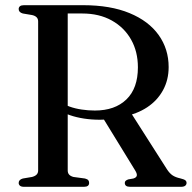

<svg xmlns="http://www.w3.org/2000/svg" viewBox="-20 -720 739 740"><path d="M630 -461.5Q630 -412 608.2 -372.2Q586.5 -332.5 547.2 -306.5Q508 -280.5 454 -270.5Q438.5 -268 424.5 -265.2Q410.5 -262.5 396.2 -260.5Q382 -258.5 365.5 -258.5Q333 -258.5 303.8 -263Q274.5 -267.5 249.8 -276Q225 -284.5 207.5 -297L211.5 -328Q227 -317 248.2 -309.2Q269.5 -301.5 294.8 -297.8Q320 -294 345.5 -294Q423 -294 467.2 -336.8Q511.5 -379.5 511.5 -460.5Q511.5 -521 485.2 -567.5Q459 -614 410.8 -641Q362.5 -668 297 -668H241V-63Q241 -53 246.5 -47Q252 -41 263 -38L307.5 -32Q317 -29.5 320.2 -25.5Q323.5 -21.5 323.5 -15Q323.5 0 303.5 0H72.5Q62 0 57 -4.2Q52 -8.5 52 -15Q52 -27.5 68 -32L103.5 -38Q115 -41 121 -47Q127 -53 127 -63V-637.5Q127 -647.5 121 -653.5Q115 -659.5 103.5 -662L68 -668Q52 -672.5 52 -685Q52 -692 57 -696Q62 -700 72.5 -700H300Q405.5 -700 479.2 -669.5Q553 -639 591.5 -585Q630 -531 630 -461.5ZM371.5 -274 483.5 -287 623.5 -67.5Q633.5 -52 645 -44.2Q656.5 -36.5 675 -32.5Q689.5 -29 694.2 -25.2Q699 -21.5 699 -15Q699 -8.5 693.8 -4.2Q688.5 0 677.5 0H481.5Q461 0 461 -15Q461 -20 464.2 -23Q467.5 -26 474 -28.5L494 -32Q505.5 -35.5 507.2 -42.8Q509 -50 501 -63Z"/></svg>

Font: Fraunces 48pt
Style: Regular
Weight: 400
Version: Version 1.000;[b76b70a41]